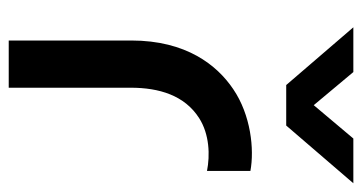

<svg xmlns="http://www.w3.org/2000/svg" viewBox="-210 -600 810 429"><g transform="rotate(90 194.5 -385.0)"><path d="M70 -274V0H175.5V-272.5C175.5 -336 192.5 -393 243.5 -425.5C279.5 -448.5 326.5 -450 361.5 -443V-540C313 -549 236.5 -541 178.5 -501.5C125 -465.5 70 -396.5 70 -274ZM40.5 -770 169.5 -620H260L389 -770H289L214.5 -681.5L140.5 -770Z"/></g></svg>

Font: Eudonet SemiBold
Style: Regular
Weight: 600
Designer: Mikhail Sharanda
Foundry: Mikhail Sharanda
Version: Version 4.503;Glyphs 3.1.2 (3151)